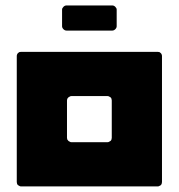

<svg xmlns="http://www.w3.org/2000/svg" viewBox="-20 -667 640 687"><path d="M544.9 -481.4Q547.9 -481.4 550.8 -480.5Q552.7 -479.5 555.7 -476.6Q557.6 -474.6 558.6 -471.7Q559.6 -469.7 559.6 -465.8Q559.6 -460.9 559.6 -455.1Q559.6 -449.2 559.6 -443.4Q559.6 -336.9 559.6 -229.5Q559.6 -123 559.6 -15.6Q559.6 -12.7 558.6 -9.8Q557.6 -6.8 555.7 -4.9Q553.7 -2.9 550.8 -2Q547.9 0 544.9 0Q539.1 0 533.2 0Q527.3 0 520.5 0Q404.3 0 288.1 0Q171.9 0 54.7 0Q51.8 0 48.8 -2Q46.9 -2.9 43.9 -4.9Q42 -6.8 41 -9.8Q40 -12.7 40 -15.6Q40 -21.5 40 -27.3Q40 -32.2 40 -38.1Q40 -145.5 40 -252Q40 -359.4 40 -465.8Q40 -469.7 41 -471.7Q42 -474.6 43.9 -476.6Q46.9 -479.5 48.8 -480.5Q51.8 -481.4 54.7 -481.4Q60.5 -481.4 67.4 -481.4Q73.2 -481.4 79.1 -481.4Q195.3 -481.4 311.5 -481.4Q427.7 -481.4 544.9 -481.4ZM379.9 -173.8Q379.9 -175.8 379.9 -176.8Q379.9 -178.7 379.9 -180.7Q379.9 -211.9 379.9 -244.1Q379.9 -276.4 379.9 -307.6Q379.9 -310.5 378.9 -313.5Q377.9 -316.4 376 -318.4Q373 -320.3 371.1 -321.3Q368.2 -323.2 365.2 -323.2Q363.3 -323.2 362.3 -323.2Q360.4 -323.2 358.4 -323.2Q328.1 -323.2 296.9 -323.2Q265.6 -323.2 235.4 -323.2Q231.4 -323.2 229.5 -321.3Q226.6 -320.3 224.6 -318.4Q222.7 -316.4 220.7 -313.5Q219.7 -310.5 219.7 -307.6Q219.7 -305.7 219.7 -304.7Q219.7 -302.7 219.7 -300.8Q219.7 -269.5 219.7 -237.3Q219.7 -205.1 219.7 -173.8Q219.7 -170.9 220.7 -168Q222.7 -165 224.6 -163.1Q226.6 -161.1 229.5 -160.2Q231.4 -158.2 235.4 -158.2Q236.3 -158.2 238.3 -158.2Q239.3 -158.2 241.2 -158.2Q272.5 -158.2 302.7 -158.2Q334 -158.2 365.2 -158.2Q368.2 -158.2 371.1 -160.2Q373 -161.1 376 -163.1Q377.9 -165 378.9 -168Q379.9 -170.9 379.9 -173.8ZM202.1 -632.8Q202.1 -637.7 207 -642.6Q211.9 -647.5 217.8 -647.5Q258.8 -647.5 299.8 -647.5Q340.8 -647.5 381.8 -647.5Q387.7 -647.5 392.6 -642.6Q397.5 -637.7 397.5 -632.8Q397.5 -618.2 397.5 -602.5Q397.5 -587.9 397.5 -573.2Q397.5 -567.4 392.6 -562.5Q387.7 -557.6 381.8 -557.6Q340.8 -557.6 299.8 -557.6Q258.8 -557.6 217.8 -557.6Q211.9 -557.6 207 -562.5Q202.1 -567.4 202.1 -573.2Q202.1 -587.9 202.1 -602.5Q202.1 -618.2 202.1 -632.8Z"/></svg>

Font: pil love
Style: regular
Weight: 400
Designer: pierpaolo belleggia, riccardo antolini, manuela ilari
Foundry: pil communication
Version: Version 1.2